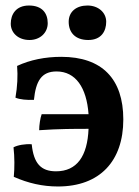

<svg xmlns="http://www.w3.org/2000/svg" viewBox="-20 -670 505 696"><path d="M87 -525C125 -525 153 -551 153 -586C153 -622 133 -650 85 -650C38 -650 19 -618 19 -584C19 -551 46 -525 87 -525ZM300 -525C348 -525 365 -558 365 -591C365 -625 336 -650 297 -650C257 -650 229 -628 229 -591C229 -552 253 -525 300 -525ZM202 -464C144 -464 89 -453 42 -431C45 -395 43 -356 36 -316C52 -309 78 -307 103 -308C110 -376 130 -411 185 -411C254 -411 294 -353 301 -256H131C126 -242 122 -217 122 -198C194 -203 251 -203 301 -203C297 -104 259 -49 183 -49C128 -49 102 -78 95 -147C72 -149 44 -144 29 -136C33 -101 33 -61 30 -29C82 -6 134 6 190 6C342 6 427 -86 427 -237C427 -384 350 -464 202 -464Z"/></svg>

Font: Vollkorn Semibold
Style: Regular
Weight: 600
Designer: Friedrich Althausen
Foundry: Friedrich Althausen
Version: Version 4.015;PS 004.015;hotconv 1.0.88;makeotf.lib2.5.64775